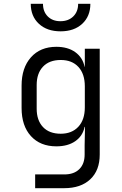

<svg xmlns="http://www.w3.org/2000/svg" viewBox="-20 -805 640 1005"><path d="M164 180V108H317Q367 108 395 80.5Q423 53 423 4V-45L425 -141H423Q413 -93 374 -66Q335 -39 275 -39Q191 -39 142 -92.5Q93 -146 93 -240V-357Q93 -450 142 -505Q191 -560 275 -560Q335 -560 374 -532Q413 -504 423 -455H424V-550H502V4Q502 87 452.5 133.5Q403 180 316 180ZM298 -105Q356 -105 390 -141.5Q424 -178 424 -243V-353Q424 -418 390.5 -454.5Q357 -491 298 -491Q238 -491 205 -456Q172 -421 172 -360V-236Q172 -175 205 -140Q238 -105 298 -105ZM297 -641Q226 -641 183.5 -680.5Q141 -720 141 -785H205Q205 -744 230 -719Q255 -694 296 -694Q338 -694 363.5 -719Q389 -744 389 -785H453Q453 -720 410.5 -680.5Q368 -641 297 -641Z"/></svg>

Font: JetBrains Mono NL Light
Style: Regular
Weight: 300
Monospace: yes
Designer: Philipp Nurullin, Konstantin Bulenkov
Foundry: JetBrains
Version: Version 2.305; ttfautohint (v1.8.4.7-5d5b)